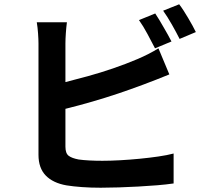

<svg xmlns="http://www.w3.org/2000/svg" viewBox="-20 -837 996 898"><path d="M160 -634Q160 -642 159.5 -654.5Q159 -667 158 -680.5Q157 -694 155.5 -708Q154 -722 152 -733H293Q290 -711 288 -682.5Q286 -654 286 -634V-453Q334 -465 392 -481Q450 -497 508.5 -517Q567 -537 622.5 -560.5Q678 -584 721 -611L772 -489Q650 -439 532.5 -399.5Q415 -360 286 -328V-151Q286 -120 301 -108.5Q316 -97 348 -91Q370 -88 398.5 -86.5Q427 -85 459 -85Q496 -85 541.5 -87.5Q587 -90 633 -94.5Q679 -99 720.5 -105Q762 -111 792 -119V21Q758 26 715.5 29.5Q673 33 627 35.5Q581 38 535.5 39.5Q490 41 451 41Q404 41 363 38Q322 35 291 30Q228 19 194 -16Q160 -51 160 -113ZM706 -774Q715 -761 725 -744Q735 -727 745.5 -709Q756 -691 765.5 -674Q775 -657 782 -643L705 -611Q690 -640 670 -677.5Q650 -715 630 -743ZM820 -655Q805 -685 784 -722Q763 -759 743 -787L818 -817Q828 -804 839 -787Q850 -770 860.5 -752Q871 -734 880.5 -717Q890 -700 896 -687Z"/></svg>

Font: Kinto Sans
Style: Bold
Weight: 700
Designer: Authors: Ryoko NISHIZUKA  (kana & ideographs); Paul D. Hunt (Latin, Greek & Cyrillic); Wenlong ZHANG  (bopomofo); Sandol
Foundry: Adobe Systems Incorporated, ookami Inc.
Version: Version 0.001